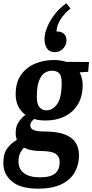

<svg xmlns="http://www.w3.org/2000/svg" viewBox="-21 -870 554 1152"><path d="M352 -573Q333 -557 307 -557Q282 -557 266 -573Q246 -597 246 -634Q246 -670 263.5 -710.5Q281 -751 310.5 -788Q340 -825 377 -850L402 -819Q362 -787 340.5 -751Q319 -715 318 -681H325Q349 -681 365 -665Q378 -649 378 -629Q378 -596 352 -573ZM303 -510Q341 -510 376 -499L513 -498L508 -439L457 -436Q465 -420 470 -401Q475 -382 475 -359Q475 -291 446 -243.5Q417 -196 367 -171.5Q317 -147 252 -147Q214 -147 184 -156Q175 -149 168 -140Q161 -131 161 -117Q161 -99 180 -90Q199 -81 245 -81Q323 -81 368.5 -63Q414 -45 433.5 -13Q453 19 453 62Q453 119 427 164.5Q401 210 346.5 236Q292 262 208 262Q103 262 51 219Q-1 176 -1 108Q-1 48 25.5 16Q52 -16 80 -30Q77 -39 75 -49.5Q73 -60 73 -72Q73 -114 92.5 -140.5Q112 -167 132 -181Q104 -201 88.5 -232Q73 -263 73 -304Q73 -376 105.5 -421.5Q138 -467 190.5 -488.5Q243 -510 303 -510ZM349 -375Q349 -417 333 -431.5Q317 -446 291 -446Q268 -446 247 -432.5Q226 -419 213 -385Q200 -351 200 -287Q200 -246 215.5 -227Q231 -208 258 -208Q295 -208 322 -245.5Q349 -283 349 -375ZM223 36Q192 36 167 31Q142 26 123 16Q110 28 100 48Q90 68 90 99Q90 145 123.5 169.5Q157 194 218 194Q283 194 310 170.5Q337 147 337 104Q337 68 311.5 52Q286 36 223 36Z"/></svg>

Font: Arsenal SC
Style: Bold Italic
Weight: 700
Italic angle: -9.10001°
Designer: Andrij Shevchenko
Foundry: Stairsfor
Version: Version 2.001; ttfautohint (v1.8.4.7-5d5b)